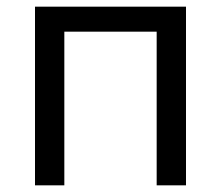

<svg xmlns="http://www.w3.org/2000/svg" viewBox="-20 -556 664 576"><path d="M538 -536V0H450V-461H173V0H85V-536Z"/></svg>

Font: Noto Sans IKEA
Style: Regular
Weight: 400
Designer: Monotype Design Team
Foundry: Monotype Imaging Inc.
Version: Version 2.001